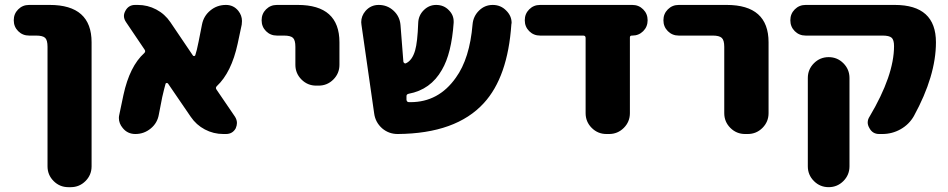

<svg xmlns="http://www.w3.org/2000/svg" viewBox="-20 -567 3867 783"><path d="M98.6 -421.9Q72.3 -421.9 54.2 -439.9Q36.1 -458 36.1 -484.4Q36.1 -510.7 54.2 -528.8Q72.3 -546.9 98.6 -546.9H182.6Q353.5 -546.9 353.5 -394.5V111.3Q353.5 146.5 328.6 171.4Q303.7 196.3 268.6 196.3H258.8Q223.6 196.3 198.7 171.4Q173.8 146.5 173.8 111.3V-376Q173.8 -403.3 164.1 -412.6Q154.3 -421.9 127 -421.9Z M938.5 -90.8Q946.3 -78.1 946.3 -65.4Q946.3 -55.7 941.4 -43.9Q928.7 -20.5 901.4 -20.5H890.6Q850.6 -20.5 815.4 -39.1Q780.3 -57.6 757.8 -90.8L665 -226.6Q663.1 -228.5 659.7 -228.5Q656.2 -228.5 655.3 -225.6Q650.4 -209 641.6 -170.9L627.9 -100.6Q622.1 -65.4 594.7 -43Q567.4 -20.5 532.2 -20.5Q500 -20.5 480.5 -44.9Q464.8 -63.5 464.8 -85.9Q464.8 -92.8 466.8 -100.6L483.4 -179.7Q508.8 -296.9 568.4 -350.6Q575.2 -357.4 569.3 -365.2L494.1 -476.6Q485.4 -489.3 485.4 -502Q485.4 -511.7 491.2 -522.5Q503.9 -546.9 531.2 -546.9H542Q582 -546.9 617.2 -528.3Q652.3 -509.8 674.8 -476.6L766.6 -340.8Q768.6 -337.9 772 -338.4Q775.4 -338.9 776.4 -341.8Q782.2 -358.4 790 -397.5L803.7 -466.8Q810.5 -502 837.9 -524.4Q865.2 -546.9 901.4 -546.9Q932.6 -546.9 952.1 -522.5Q966.8 -503.9 966.8 -481.4Q966.8 -474.6 965.8 -466.8L949.2 -388.7Q923.8 -271.5 864.3 -215.8Q857.4 -209 863.3 -201.2Z M1109.4 -421.9Q1083 -421.9 1064.9 -439.9Q1046.9 -458 1046.9 -484.4Q1046.9 -510.7 1064.9 -528.8Q1083 -546.9 1109.4 -546.9H1194.3Q1364.3 -546.9 1364.3 -394.5V-302.7Q1364.3 -267.6 1339.4 -242.7Q1314.5 -217.8 1279.3 -217.8H1269.5Q1234.4 -217.8 1209.5 -242.7Q1184.6 -267.6 1184.6 -302.7V-376Q1184.6 -403.3 1174.8 -412.6Q1165 -421.9 1137.7 -421.9Z M1602.5 -20.5Q1602.5 -20.5 1601.6 -20.5Q1565.4 -20.5 1538.1 -43.9Q1510.7 -68.4 1505.9 -104.5L1454.1 -465.8Q1453.1 -471.7 1453.1 -476.6Q1453.1 -502 1470.7 -522.5Q1492.2 -546.9 1524.4 -546.9Q1559.6 -546.9 1585 -523.4Q1610.4 -500 1613.3 -464.8L1625 -315.4Q1626 -311.5 1628.9 -309.6Q1631.8 -307.6 1634.8 -308.6Q1661.1 -320.3 1672.9 -361.3Q1682.6 -394.5 1685.5 -473.6Q1686.5 -503.9 1708 -525.4Q1729.5 -546.9 1758.8 -546.9Q1790 -546.9 1810.5 -525.4Q1830.1 -505.9 1830.1 -479.5Q1830.1 -476.6 1830.1 -474.6Q1821.3 -348.6 1782.2 -282.2Q1736.3 -201.2 1646.5 -184.6Q1636.7 -182.6 1637.7 -172.9V-160.2Q1638.7 -150.4 1648.4 -150.4H1654.3Q1768.6 -150.4 1838.9 -250Q1895.5 -328.1 1907.2 -467.8Q1910.2 -501 1933.6 -523.9Q1957 -546.9 1989.3 -546.9Q2022.5 -546.9 2044.9 -523.4Q2066.4 -502 2066.4 -473.6Q2066.4 -470.7 2065.4 -467.8Q2050.8 -252.9 1953.1 -146.5Q1839.8 -22.5 1602.5 -20.5Z M2548.8 -105.5Q2548.8 -70.3 2523.9 -45.4Q2499 -20.5 2463.9 -20.5H2453.1Q2418 -20.5 2393.1 -45.4Q2368.2 -70.3 2368.2 -105.5V-412.1Q2368.2 -421.9 2358.4 -421.9H2182.6Q2156.2 -421.9 2138.2 -439.9Q2120.1 -458 2120.1 -484.4Q2120.1 -510.7 2138.2 -528.8Q2156.2 -546.9 2182.6 -546.9H2558.6Q2585 -546.9 2603 -528.8Q2621.1 -510.7 2621.1 -484.4Q2621.1 -458 2603 -439.9Q2585 -421.9 2558.6 -421.9H2556.6Q2548.8 -421.9 2548.8 -414.1Z M2748 -421.9Q2721.7 -421.9 2703.6 -439.9Q2685.5 -458 2685.5 -484.4Q2685.5 -510.7 2703.6 -528.8Q2721.7 -546.9 2748 -546.9H2943.4Q3114.3 -546.9 3114.3 -394.5V-105.5Q3114.3 -70.3 3089.4 -45.4Q3064.5 -20.5 3029.3 -20.5H3018.6Q2983.4 -20.5 2958.5 -45.4Q2933.6 -70.3 2933.6 -105.5V-376Q2933.6 -403.3 2923.3 -412.6Q2913.1 -421.9 2886.7 -421.9Z M3796.9 -394.5Q3796.9 -257.8 3707 -93.8Q3687.5 -59.6 3652.8 -40Q3618.2 -20.5 3578.1 -20.5H3565.4Q3538.1 -20.5 3525.4 -44.9Q3518.6 -56.6 3518.6 -67.4Q3518.6 -80.1 3526.4 -91.8Q3626 -259.8 3626 -378.9Q3626 -404.3 3616.2 -413.1Q3606.4 -421.9 3579.1 -421.9H3265.6Q3239.3 -421.9 3221.2 -439.9Q3203.1 -458 3203.1 -484.4Q3203.1 -510.7 3221.2 -528.8Q3239.3 -546.9 3265.6 -546.9H3627Q3627.9 -546.9 3628.9 -546.9Q3796.9 -546.9 3796.9 -394.5ZM3274.4 111.3V-249Q3274.4 -284.2 3299.3 -309.1Q3324.2 -334 3359.4 -334Q3394.5 -334 3419.4 -309.1Q3444.3 -284.2 3444.3 -249V111.3Q3444.3 146.5 3419.4 171.4Q3394.5 196.3 3359.4 196.3Q3324.2 196.3 3299.3 171.4Q3274.4 146.5 3274.4 111.3Z"/></svg>

Font: Gen Jyuu GothicX Heavy
Style: Bold
Weight: 900
Designer: [Source Han Sans]
Ryoko NISHIZUKA  (kana & ideographs); Paul D. Hunt (Latin, Greek & Cyrillic); Wenlong ZHANG  (bopomofo
Version: Version 1.002.20150607